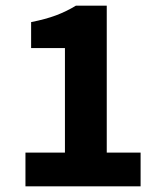

<svg xmlns="http://www.w3.org/2000/svg" viewBox="-20 -655 568 675"><path d="M69.5 0V-118.6H208.3V-486.1H89.4V-577.3Q140.6 -587.4 177.1 -601.1Q213.6 -614.8 246.9 -635.1H355.3V-118.6H474.3V0Z"/></svg>

Font: Source Sans Variable
Style: Regular
Weight: 200
Designer: Paul D. Hunt
Foundry: Adobe Systems Incorporated
Version: Version 3.006;hotconv 1.0.111;makeotfexe 2.5.65597